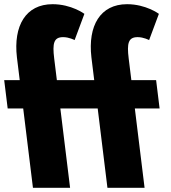

<svg xmlns="http://www.w3.org/2000/svg" viewBox="-47 -895 817 915"><path d="M402 -513H224L211.2 -617C202.5 -688 208.8 -718 253.8 -718C282.8 -718 308.6 -704 308.6 -704L355.2 -829C355.2 -829 293.6 -875 203.6 -875C75.6 -875 16.2 -772 33.6 -622L47 -513H-27L-10.4 -378H63.6L110 0H287L240.6 -378H418.6L465 0H642L595.6 -378H713.6L697 -513H579L566.2 -617C557.5 -688 563.8 -718 608.8 -718C637.8 -718 663.6 -704 663.6 -704L710.2 -829C710.2 -829 648.6 -875 558.6 -875C430.6 -875 371.2 -772 388.6 -622Z"/></svg>

Font: Hussar
Style: BdOpOblOne
Weight: 700
Foundry: Cannot Into Space Fonts
Version: Version 2.00